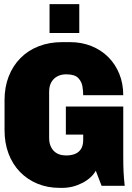

<svg xmlns="http://www.w3.org/2000/svg" viewBox="-20 -900 640 930"><path d="M269 10Q211 10 162 -10Q113 -30 77 -67Q41 -104 21.5 -155.5Q2 -207 2 -270V-415Q2 -478 22 -529.5Q42 -581 79 -618.5Q116 -656 167.5 -676Q219 -696 282 -696H318Q375 -696 422.5 -677Q470 -658 504.5 -623.5Q539 -589 558 -542Q577 -495 577 -439H383Q383 -457 379.5 -480.5Q376 -504 359 -522Q342 -540 300 -540Q276 -540 257.5 -530Q239 -520 228.5 -501.5Q218 -483 218 -455V-232Q218 -211 224 -195.5Q230 -180 240.5 -169Q251 -158 266.5 -152.5Q282 -147 300 -147Q325 -147 343.5 -154.5Q362 -162 372.5 -178.5Q383 -195 383 -222V-248H299V-384H577V-144Q577 -98 578.5 -68Q580 -38 584 0H472L444 -73Q424 -37 378 -13.5Q332 10 282 10ZM220 -740V-880H364V-740Z"/></svg>

Font: Chivo Mono Black
Style: Regular
Weight: 900
Designer: Hector Gatti
Foundry: Omnibus-Type
Version: Version 1.008